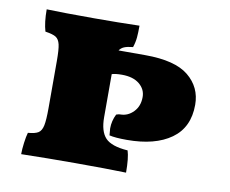

<svg xmlns="http://www.w3.org/2000/svg" viewBox="-62 -579 787 658"><g transform="rotate(10 331.5 -250.0)"><path d="M426 -263Q426 -290 404 -308Q382 -326 343 -326Q321 -326 308 -322V-172Q308 -123 329 -100.5Q350 -78 407 -74Q415 -49 415 2Q347 0 238 0Q142 0 50 2Q50 -15 53 -38Q56 -61 60 -74Q85 -76 96 -83Q107 -90 111 -109Q115 -128 115 -170V-333Q115 -374 111 -391Q107 -408 96.5 -415Q86 -422 59 -426Q50 -456 50 -502Q106 -500 216 -500Q301 -500 373 -502Q373 -478 371.5 -461Q370 -444 364 -426Q344 -424 333.5 -419.5Q323 -415 317 -406H410Q514 -406 561 -367.5Q608 -329 608 -268Q608 -189 552 -149Q496 -109 398 -109Q357 -109 337 -114Q335 -132 335 -138Q335 -164 347 -188Q350 -189 353.5 -190Q357 -191 361 -191Q387 -191 406.5 -211Q426 -231 426 -263Z"/></g></svg>

Font: Vollkorn SC Black
Style: Regular
Weight: 900
Designer: Friedrich Althausen
Foundry: Friedrich Althausen
Version: Version 4.015